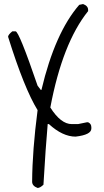

<svg xmlns="http://www.w3.org/2000/svg" viewBox="-20 -676 517 950"><path d="M185 -231Q252 -514 372 -652L391 -656Q416 -647 416 -627V-621Q289 -463 229 -144Q281 -62 335 -62H366L410 -71H416Q432 -64 432 -46V-40Q432 -9 354 0Q290 0 222 -62H216Q206 49 195 238Q178 254 166 254Q139 244 139 223Q140 68 166 -131Q100 -238 20 -494Q20 -504 41 -521H57Q74 -521 166 -252L182 -231Z"/></svg>

Font: Just Me Again Down Here
Style: Regular
Weight: 400
Designer: Kimberly Geswein
Foundry: Kimberly Geswein
Version: Version 1.002 2007